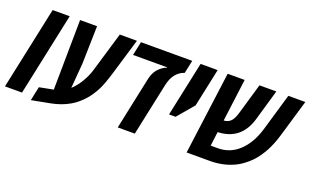

<svg xmlns="http://www.w3.org/2000/svg" viewBox="-88 -988 2211 1374"><g transform="rotate(20 1017.0 -300.5)"><path d="M118.2 0H-11.7L122.1 -629.9H252Z M453.6 -345.7 438 -151.9Q473.1 -184.6 501.2 -231.4Q529.3 -278.3 543.5 -325.7L633.8 -629.4H764.2L679.7 -347.2Q653.8 -262.7 632.8 -220.7Q604.5 -165.5 572.3 -128.4Q527.3 -77.1 478 -48.8Q417 -13.2 339.4 2L195.8 29.3L218.3 -77.1L324.7 -97.7L331.1 -629.9H460.4Z M1185.1 -629.9 1164.1 -530.8Q1084 -503.9 1062 -399.9L977.1 0H847.2L932.6 -403.3Q938.5 -430.2 950.7 -452.1Q962.9 -474.1 976.6 -486.3Q1004.4 -511.7 1023.4 -518.6L1031.7 -521.5L1032.2 -524.9H772.5L794.9 -629.9Z M1316.9 -338.9 1210 -212.9H1160.2L1249 -629.9H1378.9Z M1548.8 0H1371.6L1455.1 -629.9H1584.5L1542.5 -305.7Q1575.7 -307.6 1595.5 -328.1Q1615.2 -348.6 1628.4 -394L1697.3 -629.9H1825.7L1757.8 -395.5Q1706.5 -219.2 1530.3 -212.9L1516.6 -105H1571.3Q1664.1 -105 1732.2 -169.2Q1800.3 -233.4 1834 -346.7L1917 -629.9H2046.4L1962.9 -347.2Q1941.9 -275.4 1912.1 -219.7Q1899.9 -196.8 1880.1 -168Q1860.4 -139.2 1838.4 -116.7Q1816.4 -94.2 1785.6 -71.5Q1754.9 -48.8 1720.7 -34.2Q1642.6 0 1548.8 0Z"/></g></svg>

Font: Open Sans Hebrew Condensed
Style: Bold Italic
Weight: 700
Width: 3
Italic angle: -12°
Foundry: Ascender Corporation, Yanek Iontef
Version: Version 2.001;PS 002.001;hotconv 1.0.70;makeotf.lib2.5.58329